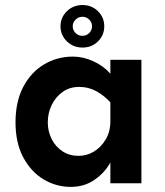

<svg xmlns="http://www.w3.org/2000/svg" viewBox="-20 -732 661 767"><path d="M262.7 14.6Q204.1 14.6 153.8 -15.6Q103.5 -45.9 72.8 -103.5Q42 -161.1 42 -243.2Q42 -326.2 72.8 -384.8Q103.5 -443.4 155.8 -474.6Q208 -505.9 271.5 -505.9Q312.5 -505.9 353 -487.3Q393.6 -468.8 420.9 -437.5V-493.2H544.9V0H420.9V-83Q399.4 -43 358.4 -14.2Q317.4 14.6 262.7 14.6ZM293.9 -109.4Q327.1 -109.4 356 -127Q384.8 -144.5 403.3 -176.8Q421.9 -209 420.9 -252.9V-323.2Q394.5 -351.6 363.8 -368.2Q333 -384.8 296.9 -384.8Q257.8 -384.8 230 -364.7Q202.1 -344.7 186.5 -312.5Q170.9 -280.3 170.9 -243.2Q170.9 -207 186.5 -176.3Q202.1 -145.5 230 -127.4Q257.8 -109.4 293.9 -109.4ZM309.6 -542Q272.5 -542 247.1 -566.9Q221.7 -591.8 221.7 -627Q221.7 -662.1 247.1 -687Q272.5 -711.9 309.6 -711.9Q346.7 -711.9 371.6 -687Q396.5 -662.1 396.5 -627Q396.5 -591.8 371.6 -566.9Q346.7 -542 309.6 -542ZM309.6 -588.9Q325.2 -588.9 336.4 -600.1Q347.7 -611.3 347.7 -627Q347.7 -642.6 336.4 -653.8Q325.2 -665 309.6 -665Q293.9 -665 282.2 -653.8Q270.5 -642.6 270.5 -627Q270.5 -611.3 281.7 -600.1Q293 -588.9 309.6 -588.9Z"/></svg>

Font: Sen
Style: Bold
Weight: 700
Designer: Kosal Sen, Philatype
Foundry: Philatype
Version: Version 2.000;gftools[0.9.31]